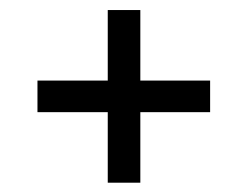

<svg xmlns="http://www.w3.org/2000/svg" viewBox="-20 -580 506 392"><path d="M200 -207V-351H56.5V-415.5H200V-559.5H266.5V-415.5H409V-351H266.5V-207Z"/></svg>

Font: Big Shoulders Stencil Text
Style: Regular
Weight: 400
Designer: Patric King
Foundry: XO Type Co
Version: Version 1.000